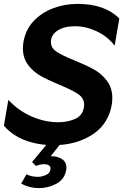

<svg xmlns="http://www.w3.org/2000/svg" viewBox="-27 -735 644 988"><path d="M272 -106Q203 -106 135 -136Q67 -166 16 -221L-7 -88Q38 -37 104 -12.5Q170 12 249 12Q358 12 440 -37Q522 -86 545 -180Q551 -207 551 -230Q551 -283 523 -319.5Q495 -356 456.5 -377.5Q418 -399 357 -424Q294 -449 264.5 -468.5Q235 -488 235 -519Q235 -555 269 -577.5Q303 -600 359 -600Q415 -600 470.5 -574Q526 -548 563 -500L587 -640Q512 -715 372 -715Q306 -715 246.5 -692.5Q187 -670 146 -626.5Q105 -583 94 -521Q91 -502 91 -486Q91 -436 117.5 -401Q144 -366 181 -345Q218 -324 278 -299Q344 -272 375 -251Q406 -230 406 -196Q406 -188 405 -184Q398 -140 359.5 -123Q321 -106 272 -106ZM288 0H220L138 99L158 119Q181 110 198 110Q233 110 233 132Q233 154 211.5 164.5Q190 175 167 175Q136 175 109 162L82 210Q125 233 173 233Q220 233 262 211Q304 189 313 143Q315 133 315 129Q315 99 292.5 84Q270 69 239 69H234Z"/></svg>

Font: Geom SemiBold
Style: Bold Italic
Weight: 600
Italic angle: -10°
Version: Version 1.102